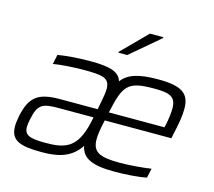

<svg xmlns="http://www.w3.org/2000/svg" viewBox="-106 -867 1120 1005"><g transform="rotate(15 454.5 -365.0)"><path d="M454 -604 453 -599H501L659 -733L660 -738H587ZM199 8C271 8 354 -1 406 -81C419 -18 470 8 593 8C654 8 726 3 767 -6L778 -57C731 -50 660 -44 609 -44C496 -44 460 -64 460 -133C460 -159 466 -193 476 -238H837L841 -258C855 -319 863 -366 863 -403C863 -486 822 -518 690 -518C589 -518 530 -501 495 -455C480 -503 431 -518 324 -518C253 -518 189 -512 148 -505L137 -453C171 -460 253 -465 298 -465C405 -465 443 -459 443 -399C443 -379 438 -354 432 -322L425 -285H221C101 -285 60 -251 37 -145C33 -123 30 -104 30 -88C30 -11 80 8 199 8ZM787 -284H486C519 -440 541 -466 683 -466C766 -466 802 -455 802 -389C802 -365 797 -328 791 -300ZM207 -44C121 -44 91 -55 91 -100C91 -112 93 -126 97 -143C114 -227 138 -238 226 -238H415L409 -209C377 -67 317 -44 207 -44Z"/></g></svg>

Font: Saira UNSAM Light Italic
Style: Regular
Weight: 300
Italic angle: -12°
Designer: Hector Gatti with collaboration of the Omnibus-Type team
Foundry: Omnibus-Type
Version: Version 0.072;PS 000.072;hotconv 1.0.88;makeotf.lib2.5.64775